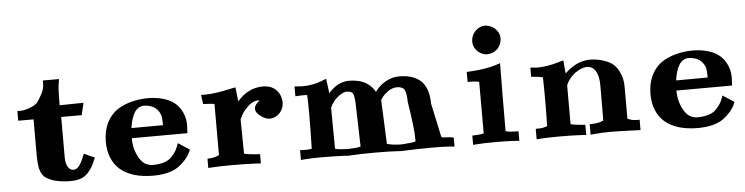

<svg xmlns="http://www.w3.org/2000/svg" viewBox="-42 -816 3972 1023"><g transform="rotate(-5 1943.5 -304.5)"><path d="M405.5 -402.8 278 -400.7V-424.8C278 -466.3 279.7 -497.4 283 -518.1L286.8 -540H200V-520.5C199.8 -503.2 194.8 -485.4 184.8 -466.9C174.8 -448.8 166 -434.6 158.5 -424.2C151.9 -416.6 139.1 -409.1 120.3 -401.5C100.7 -393.9 84 -390 70.3 -389.6H50.8V-337.9H132.8V-148.4C132.9 -116.7 135 -91.9 139.1 -74.1C143.8 -55.5 151.8 -40.4 163.3 -28.8C193.2 -5.5 238.5 6.4 299.1 6.8C322.4 6.7 341.6 3.8 356.8 -1.8C372 -7.5 385.2 -16.5 396.4 -28.9C405.1 -39.2 412.1 -48.7 417.4 -57.4C422.7 -66.1 430.4 -82.6 440.5 -106.8L383.5 -132.3L376.1 -113.7C367.3 -91.7 357.8 -75.1 347.8 -63.9C340.5 -56.4 331.4 -52.4 320.3 -51.8C311.4 -52 303.2 -56.5 295.5 -65.1C285.9 -77.7 280.9 -95.2 280.6 -117.4V-337.9H390.5Z M648.5 -246.2C652.9 -280.2 661.5 -307.8 674.3 -329.2C686.5 -348.2 702.7 -358.2 722.8 -359.4C745.3 -359.2 764.5 -354 780.5 -343.9C795.5 -333.4 806 -319.7 811.8 -302.9C815.2 -292.1 817 -277.5 817.1 -258.8C817.1 -255.3 817.1 -251.3 816.9 -247ZM943.1 -193.2C944.5 -212.9 945.2 -228.2 945.2 -239C945.2 -249.7 943.8 -261.2 941 -273.6C930.6 -316.6 907.9 -348.4 873.1 -368.9C839.1 -387.6 797.9 -397.1 749.4 -397.5C719 -397.4 689 -393.4 659.5 -385.7C632.1 -378.6 606.9 -367.6 583.8 -352.6C560.2 -336.7 541.1 -314.1 526.5 -284.7C513 -256.2 506.1 -223.1 505.9 -185.5C506.1 -120.9 526.5 -70.9 567.2 -35.4C607.9 -1.2 665.8 16.2 740.9 16.6C801.9 16.4 848.5 4.5 880.6 -19.2C910.6 -42 931.4 -66.3 943 -92L948.6 -104.9L887.6 -144.7L879 -122.3C871.5 -103.1 857.7 -84.2 837.8 -65.6C816.6 -49.3 786 -40.9 745.8 -40.5C730 -40.7 715.9 -44.6 703.2 -52.1C693 -58.9 683.7 -68.8 675.2 -81.8C655.6 -113.8 645.7 -150 645.4 -190.4V-192.3Z M1296.6 -49.4C1266.9 -51.4 1246 -54.5 1234.1 -58.7L1231.7 -241.3L1243.8 -265.7C1251.9 -281.2 1265.4 -297.2 1284.4 -313.9C1299.9 -326.9 1315.5 -333.7 1331.3 -334.5C1335.1 -334.4 1338.5 -333.8 1341.5 -332.8C1323.1 -320.3 1313.6 -306.4 1312.9 -291.2C1313.5 -275.2 1323.7 -260.9 1343.7 -248.3C1358.1 -237.7 1373 -232.3 1388.3 -231.8C1408.4 -232.2 1426.2 -240.6 1441.6 -257C1455.1 -272.5 1462.1 -289.7 1462.6 -308.9C1462.4 -337.7 1454 -360.7 1437.4 -377.9C1420.3 -396.3 1396.4 -405.7 1365.9 -406.2C1323 -405.9 1285.3 -391.7 1252.7 -363.6C1244.1 -355.9 1235.8 -347.6 1227.8 -338.9L1219.1 -414.2L1191.2 -408.6C1136.6 -396.2 1091.3 -389.8 1055.3 -389.6H1033.2L1040 -340.5C1067.9 -339.5 1088 -338 1100.3 -336V-61.7C1097.2 -60.3 1091.2 -58.1 1082.2 -55.2C1073.2 -52.2 1064.5 -50.3 1056 -49.5L1037.8 -48.4V1.5L1058.7 -0.1C1084.8 -1.9 1119.3 -2.9 1162.2 -2.9C1214.6 -2.9 1258.1 -2 1292.6 -0.1L1319 1.4V-48Z M2339.7 -49.1C2335.9 -49.9 2328.1 -50.5 2316.2 -50.9C2304.4 -51.2 2296.9 -52 2293.8 -53.1C2290.7 -54.2 2289.2 -54.8 2289.1 -55L2250 -237.3C2249.9 -282.2 2240.3 -318.1 2221.3 -344.9C2195.5 -378.7 2153.2 -395.9 2094.3 -396.5C2069.1 -396.3 2045.8 -390.5 2024.5 -379.1C2005.5 -368.3 1989.9 -356.3 1977.6 -343C1973.2 -338.1 1968.4 -332.2 1963 -325.4C1951.6 -345.9 1935.8 -362.3 1915.9 -374.7C1891.6 -388.9 1861.2 -396.1 1824.9 -396.5C1797.7 -396.3 1772.5 -388 1749.3 -371.8C1737.4 -363.1 1725.9 -352.3 1714.8 -339.5L1704.5 -417.7L1678.9 -407.7C1647.7 -395.2 1613.1 -388.9 1575.2 -388.7C1567.7 -388.7 1553.7 -389.6 1533.2 -391.5V-338.8L1554.1 -340.1C1571.8 -341.2 1585.8 -341.2 1596.3 -339.9C1599.4 -288.6 1599.2 -192.9 1595.8 -53C1594.2 -52.5 1590 -51.9 1583.2 -50.9C1576.3 -50 1570.2 -49.5 1564.8 -49.5C1559.5 -49.4 1549 -49.8 1533.2 -50.7V1.7L1554.4 -0.1C1577.2 -1.9 1608 -2.9 1646.8 -2.9C1689.3 -2.9 1730.9 -1.9 1771.4 0L1784.5 1.4C1787.7 1.2 1791 1 1794.2 0.8C1833.2 -1.7 1877.8 -2.9 1928.1 -2.9C1977.9 -2.9 2018 -2 2048.4 -0.1L2069.3 1C2128.8 -1.6 2185.9 -2.9 2240.8 -2.9C2283.3 -2.9 2314 -2 2332.9 -0.1L2354.5 2.1V-45.7ZM1717.5 -261.2C1726.2 -282.2 1740.1 -300.8 1759.3 -316.9C1777.5 -331.4 1793.1 -339.1 1805.9 -339.8C1822.8 -339.6 1834.2 -335.6 1839.9 -327.9C1846.6 -315.5 1850 -292.8 1850.1 -259.8L1856 -41.8C1845.8 -38.3 1823.7 -35.9 1789.7 -34.5L1773.5 -35.1C1749.1 -36.2 1731 -38.4 1719.4 -42ZM1986.9 -279.5 1996.3 -293.3C2003.4 -303.3 2014.9 -313.9 2030.9 -325C2045.1 -334.4 2059.9 -339.4 2075.3 -339.8C2093.9 -339.6 2106.9 -334.8 2114.3 -325.6C2122.5 -312.9 2126.7 -290.7 2126.9 -258.8C2143.1 -156 2150.8 -88.3 2149.9 -55.7V-43.2C2138.1 -39.9 2117.7 -37.2 2088.7 -35.1L2069.3 -34.2L2050.7 -35.1C2031 -36.1 2013 -39.1 1996.9 -44.1Z M2519.7 -602.5C2505.1 -587.1 2497.6 -568.6 2497.1 -546.9C2497.4 -525.9 2505.4 -508 2521.2 -493.2C2536.4 -480 2552.8 -473.2 2570.3 -472.7C2592.2 -472.9 2610.9 -480.5 2626.6 -495.5C2641.3 -510.6 2648.9 -529.7 2649.4 -552.7C2649.1 -572.5 2640.6 -590 2624.1 -605.1C2608.3 -618.5 2590.3 -625.5 2570.3 -626C2552.2 -625.6 2535.3 -617.8 2519.7 -602.5ZM2473.6 -335C2487.5 -334.9 2501.5 -333.4 2515.6 -330.5V-54.7C2507.6 -51.5 2493.4 -49.6 2473 -48.8L2454.1 -48.3V1.6L2475.1 -0.1C2500 -1.9 2533.6 -2.9 2576.2 -2.9C2618.7 -2.9 2653.4 -2 2680.2 -0.1L2701.2 1.5V-49.7C2672.1 -50.1 2654.1 -51 2647.2 -52.4C2640.7 -53.7 2635.9 -55 2632.8 -56.1C2632.8 -180.3 2633.6 -301.5 2635.1 -419.6L2609.2 -411.1C2575 -400.1 2529.5 -392.9 2472.5 -389.6L2454.1 -388.6V-335Z M3330.1 -54.7C3320.7 -54.8 3311.7 -56.2 3303.2 -58.9C3294.6 -61.5 3288.6 -63.7 3285.2 -65.3V-239.8C3285.1 -252.2 3283.8 -264.6 3281.3 -277.2C3278.8 -289.7 3274.1 -303.1 3267.3 -317.3C3260.4 -331.6 3251.3 -344.4 3240 -355.9C3227.7 -367.1 3210.1 -376.5 3187.3 -384.3C3165.1 -392.2 3139.8 -396.2 3111.3 -396.5H3111C3064.3 -395.6 3020.1 -375 2978.4 -334.7L2971.9 -405.1L2945.1 -397.5C2904.5 -385.3 2866.8 -379.1 2832 -378.9C2825.9 -378.9 2813.2 -380 2793.9 -382.2V-332.8L2811.7 -331.3C2829.2 -329.9 2843.9 -327.6 2855.9 -324.5C2856.9 -291.2 2857.4 -248.3 2857.4 -195.8C2857.4 -143.3 2856.8 -99.4 2855.6 -64.1C2853.4 -62.9 2850.6 -61.8 2847.2 -60.6C2835.8 -56.9 2824.5 -54.9 2813.5 -54.7H2793.9V1.6L2815 -0.1C2839.8 -1.9 2873.6 -2.9 2916.3 -2.9C2964.9 -2.9 3004.5 -2 3035 -0.1L3059 1.5V-53.1L3038.6 -54.6C3012.9 -56.6 2993.7 -59.5 2980.9 -63.3V-271.3C2990.3 -295.3 3006.6 -316 3029.8 -333.7C3052.6 -350.1 3073.5 -358.7 3092.4 -359.4C3111.9 -359.1 3127.2 -351.3 3138.2 -336C3150.5 -316.9 3156.7 -291.2 3157 -258.8C3157 -170 3156.9 -110.4 3156.5 -80.1H3155.9V-66.4C3152.9 -65.1 3146.8 -63 3137.4 -60.1C3128 -57.3 3116.7 -55.5 3103.5 -54.7L3082.4 -53.7V2.1L3107 -0.1C3134.9 -2.6 3162.7 -3.8 3190.1 -3.9C3217.4 -3.9 3270.6 -2.3 3349.6 0.8V-54.7Z M3561.6 -246.2C3566 -280.2 3574.5 -307.8 3587.4 -329.2C3599.6 -348.2 3615.7 -358.2 3635.9 -359.4C3658.3 -359.2 3677.6 -354 3693.5 -343.9C3708.6 -333.4 3719.1 -319.7 3724.9 -302.9C3728.3 -292.1 3730.1 -277.5 3730.2 -258.8C3730.2 -255.3 3730.1 -251.3 3730 -247ZM3856.2 -193.2C3857.6 -212.9 3858.3 -228.2 3858.3 -239C3858.3 -249.7 3856.9 -261.2 3854.1 -273.6C3843.6 -316.6 3821 -348.4 3786.2 -368.9C3752.2 -387.6 3710.9 -397.1 3662.5 -397.5C3632.1 -397.4 3602.1 -393.4 3572.6 -385.7C3545.2 -378.6 3520 -367.6 3496.9 -352.6C3473.3 -336.7 3454.2 -314.1 3439.6 -284.7C3426.1 -256.2 3419.2 -223.1 3418.9 -185.5C3419.2 -120.9 3439.6 -70.9 3480.3 -35.4C3521 -1.2 3578.9 16.2 3654 16.6C3715 16.4 3761.5 4.5 3793.7 -19.2C3823.7 -42 3844.5 -66.3 3856.1 -92L3861.7 -104.9L3800.7 -144.7L3792.1 -122.3C3784.6 -103.1 3770.8 -84.2 3750.8 -65.6C3729.7 -49.3 3699 -40.9 3658.8 -40.5C3643.1 -40.7 3629 -44.6 3616.3 -52.1C3606.1 -58.9 3596.7 -68.8 3588.3 -81.8C3568.7 -113.8 3558.8 -150 3558.4 -190.4V-192.3Z"/></g></svg>

Font: Bentham
Style: Bold
Weight: 700
Version: Version 002.001